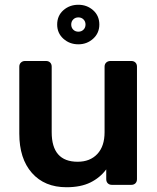

<svg xmlns="http://www.w3.org/2000/svg" viewBox="-20 -776 661 806"><path d="M309 -590Q272 -590 246 -613.5Q220 -637 220 -673Q220 -710 246 -733Q272 -756 309 -756Q345 -756 371 -733Q397 -710 397 -673Q397 -637 371 -613.5Q345 -590 309 -590ZM309 -643Q322 -643 330.5 -651.5Q339 -660 339 -673Q339 -686 330.5 -694.5Q322 -703 309 -703Q296 -703 287.5 -694.5Q279 -686 279 -673Q279 -660 287.5 -651.5Q296 -643 309 -643ZM259 10Q167 10 114 -50Q61 -110 61 -215V-496Q61 -507 68 -513.5Q75 -520 85 -520H173Q184 -520 190.5 -513.5Q197 -507 197 -496V-221Q197 -97 306 -97Q358 -97 388.5 -129.5Q419 -162 419 -221V-496Q419 -507 426 -513.5Q433 -520 444 -520H531Q542 -520 548.5 -513.5Q555 -507 555 -496V-24Q555 -13 548.5 -6.5Q542 0 531 0H450Q439 0 432.5 -6.5Q426 -13 426 -24V-65Q400 -30 359.5 -10Q319 10 259 10Z"/></svg>

Font: Fz Rubik Med
Style: Regular
Weight: 500
Designer: Hubert and Fischer
Foundry: Hubert and Fischer
Version: Vit hóa bi FontZin.com